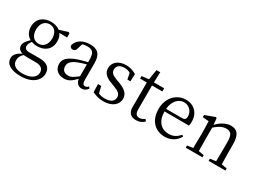

<svg xmlns="http://www.w3.org/2000/svg" viewBox="-49 -1416 3240 2429"><g transform="rotate(30 1571.5 -201.5)"><path d="M258 -207C186 -207 142 -264 142 -349C142 -434 188 -492 261 -492C334 -492 377 -435 377 -352C377 -267 332 -207 258 -207ZM349 13C429 13 459 51 459 101C459 167 393 221 268 221C177 221 118 187 118 113C118 72 134 43 168 10C184 12 201 13 221 13ZM533 -516 516 -527 392 -488C358 -514 313 -528 261 -528C150 -528 68 -463 68 -350C68 -277 100 -225 151 -196C98 -148 78 -113 78 -77C78 -36 104 -9 148 3C73 39 43 78 43 126C43 207 115 262 267 262C440 262 527 171 527 78C527 -8 473 -55 362 -55H215C159 -55 142 -77 142 -108C142 -135 154 -157 176 -185C201 -176 229 -171 260 -171C370 -171 451 -236 451 -350C451 -394 440 -430 419 -458L533 -457Z M920 -114C856 -63 827 -45 785 -45C731 -45 693 -72 693 -132C693 -172 711 -214 808 -251C835 -262 879 -276 920 -287ZM1084 -59C1069 -43 1057 -35 1039 -35C1012 -35 996 -53 996 -111V-348C996 -478 942 -528 831 -528C725 -528 647 -479 626 -397C628 -373 645 -359 670 -359C696 -359 711 -374 719 -403L741 -477C767 -486 790 -488 811 -488C887 -488 920 -461 920 -351V-319C874 -309 826 -295 787 -283C651 -234 612 -185 612 -118C612 -32 676 14 756 14C821 14 861 -15 922 -77C931 -22 963 12 1014 12C1049 12 1077 -2 1101 -38Z M1350 -305C1276 -333 1248 -354 1248 -405C1248 -454 1285 -488 1358 -488C1387 -488 1415 -481 1442 -466L1460 -377H1504L1508 -485C1460 -513 1416 -528 1358 -528C1240 -528 1175 -460 1175 -382C1175 -308 1227 -266 1307 -237L1357 -218C1430 -191 1461 -166 1461 -117C1461 -63 1419 -26 1330 -26C1293 -26 1263 -33 1236 -45L1214 -142H1166L1170 -25C1223 0 1270 14 1330 14C1466 14 1535 -58 1535 -137C1535 -204 1495 -252 1389 -291Z M1908 -61C1880 -41 1858 -32 1832 -32C1791 -32 1767 -57 1767 -116V-468H1918V-514H1768L1774 -665H1719L1695 -517L1593 -505V-468H1691V-199C1691 -160 1690 -137 1690 -112C1690 -27 1732 14 1808 14C1859 14 1900 -4 1928 -36Z M2069 -301C2081 -428 2154 -488 2227 -488C2304 -488 2357 -425 2357 -355C2357 -323 2347 -301 2303 -301ZM2425 -262C2430 -277 2432 -298 2432 -324C2432 -449 2348 -528 2232 -528C2100 -528 1987 -421 1987 -254C1987 -83 2088 14 2228 14C2321 14 2390 -32 2431 -104L2410 -120C2371 -73 2324 -42 2253 -42C2147 -42 2069 -115 2068 -263Z M3030 -45C3028 -100 3027 -176 3027 -228V-332C3027 -473 2981 -528 2890 -528C2823 -528 2748 -489 2690 -425L2682 -517L2668 -527L2524 -474V-442L2613 -435C2615 -388 2617 -346 2617 -283V-228C2617 -177 2616 -100 2614 -44L2530 -32V0H2774V-32L2695 -45C2694 -100 2693 -177 2693 -228V-386C2757 -445 2808 -466 2857 -466C2921 -466 2951 -432 2951 -328V-228C2951 -176 2950 -99 2949 -44L2864 -32V0H3109V-32Z"/></g></svg>

Font: Source Han Serif
Style: Regular
Weight: 400
Designer: Ryoko NISHIZUKA 西塚涼子 (kana & ideographs); Frank Grießhammer (Latin, Greek & Cyrillic); Wenlong ZHANG 张文龙 (bopomofo); San
Foundry: Adobe Systems Incorporated
Version: Version 1.001;PS 1.001;hotconv 16.6.54;makeotf.lib2.5.65590